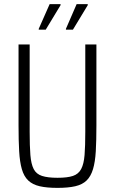

<svg xmlns="http://www.w3.org/2000/svg" viewBox="-20 -904 558 932"><path d="M259 8Q207 8 172.5 0Q138 -8 117 -28Q96 -48 86 -83Q76 -118 73 -170Q70 -222 70 -296V-688H124V-264Q124 -195 127.5 -151.5Q131 -108 143.5 -83.5Q156 -59 184 -50Q212 -41 259 -41Q307 -41 334 -50Q361 -59 374 -83.5Q387 -108 390.5 -151.5Q394 -195 394 -264V-688H448V-296Q448 -222 445 -170Q442 -118 431.5 -83Q421 -48 400.5 -28Q380 -8 345.5 0Q311 8 259 8ZM168 -760V-764L221 -884H274V-879L202 -760ZM300 -760V-764L352 -884H406V-879L334 -760Z"/></svg>

Font: Saira Condensed Light
Style: Regular
Weight: 300
Width: 3
Designer: Hector Gatti with collaboration of the Omnibus-Type team
Foundry: Omnibus-Type
Version: Version 1.101